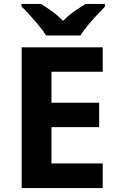

<svg xmlns="http://www.w3.org/2000/svg" viewBox="-20 -954 600 974"><path d="M501 0H90V-714H501V-590H241V-433H483V-309H241V-125H501ZM214 -774Q200 -797 177.5 -824Q155 -851 131.5 -877Q108 -903 89 -921V-934H188Q214 -918 244 -896.5Q274 -875 300 -848Q326 -875 357 -896.5Q388 -918 414 -934H513V-921Q495 -903 471 -877Q447 -851 424.5 -824Q402 -797 388 -774Z"/></svg>

Font: Noto Sans Thaana
Style: Regular
Weight: 400
Designer: Monotype Design Team
Foundry: Monotype Imaging Inc.
Version: Version 2.001